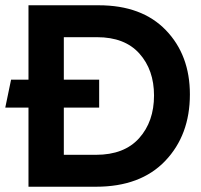

<svg xmlns="http://www.w3.org/2000/svg" viewBox="-24 -708 761 728"><path d="M218 -300V-121H340Q447 -121 503.5 -184Q560 -247 560 -346Q560 -443 504.5 -505Q449 -567 344 -567H218V-406H352V-300ZM84 -300H-4L18 -406H84V-688H350Q514 -688 605 -593.5Q696 -499 696 -350Q696 -196 602.5 -98Q509 0 340 0H84Z"/></svg>

Font: Techna Sans
Style: Regular
Weight: 400
Designer: Carl Enlund
Version: Version 1.003